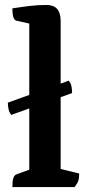

<svg xmlns="http://www.w3.org/2000/svg" viewBox="-20 -754 362 774"><path d="M29.8 0Q29.8 -24.2 33.8 -36Q37.8 -47.9 45.8 -50.9L109 -73.9L98 -58.6V-671.3L110 -656.3L45.3 -670.9Q29.8 -674.8 29.8 -720.3Q67.8 -726.2 100.5 -730.1Q133.2 -734 168.1 -734Q224.5 -734 224.5 -669.7V-61.9L212.5 -75.8L299.3 -54.6Q299.3 -36.4 295.4 -24.6Q291.4 -12.9 280.4 0ZM11.6 -340.2 256.9 -428.7Q265.2 -419.5 267.9 -406.7Q270.6 -393.9 270.6 -378.8L25.4 -290.8Q17.5 -300.4 14.6 -313.5Q11.6 -326.6 11.6 -340.2Z"/></svg>

Font: Pitagon Serif
Style: Regular
Weight: 400
Designer: Travis Tran
Foundry: Pitagon
Version: Version 1.000;gftools[0.9.26]